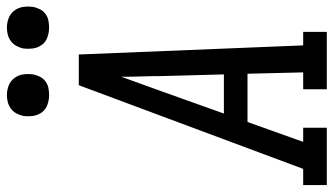

<svg xmlns="http://www.w3.org/2000/svg" viewBox="-256 -758 988 569"><g transform="rotate(-90 238.5 -474.0)"><path d="M-26 0V-70H22L270 -735H361L388 -70H428V0H258V-70H308L304 -235H161L102 -70H144V0ZM186 -305H302L297 -490Q297 -520 296 -549.5Q295 -579 295 -609Q284 -579 273.5 -549.5Q263 -520 252 -490ZM441 -823Q426 -823 412 -828Q398 -833 389.5 -844.5Q381 -856 379 -870.5Q377 -885 379 -900Q381 -910 386.5 -920Q392 -930 401 -936.5Q410 -943 420 -945.5Q430 -948 441 -948Q456 -948 469.5 -942.5Q483 -937 491.5 -925.5Q500 -914 502 -899.5Q504 -885 502 -870Q500 -860 495 -850Q490 -840 481 -833.5Q472 -827 461.5 -825Q451 -823 441 -823ZM241 -823Q226 -823 212 -828Q198 -833 189.5 -844.5Q181 -856 179 -870.5Q177 -885 179 -900Q181 -910 186.5 -920Q192 -930 201 -936.5Q210 -943 220 -945.5Q230 -948 241 -948Q256 -948 269.5 -942.5Q283 -937 291.5 -925.5Q300 -914 302 -899.5Q304 -885 302 -870Q300 -860 295 -850Q290 -840 281 -833.5Q272 -827 261.5 -825Q251 -823 241 -823Z"/></g></svg>

Font: Iosevka Gothic
Style: Italic
Weight: 400
Italic angle: -9°
Monospace: yes
Designer: Belleve Invis
Foundry: Belleve Invis
Version: Version 15.5.1; ttfautohint (v1.8.4)